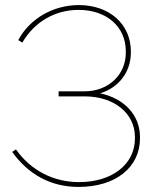

<svg xmlns="http://www.w3.org/2000/svg" viewBox="-20 -729 637 757"><path d="M290 8C436 8 532 -69 532 -184V-188C532 -275 470 -341 375 -361C447 -383 496 -444 496 -522V-526C496 -634 411 -709 291 -709C189 -709 97 -655 52 -571L68 -561C115 -642 196 -690 290 -690C400 -690 476 -624 476 -527V-521C476 -433 406 -369 314 -369H211V-349H314C430 -349 512 -282 512 -189V-183C512 -82 423 -11 292 -11C191 -11 101 -57 43 -140L28 -130C92 -41 180 8 290 8Z"/></svg>

Font: Fixel Display Thin
Style: Regular
Weight: 100
Designer: AlfaBravo + MacPaw
Foundry: Kyrylo Tkachov, Marchela Mozhyna, Serhii Makarenko, Maria Weinstein, Zakhar Kryvoshyya
Version: Version 1.211